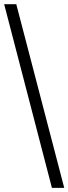

<svg xmlns="http://www.w3.org/2000/svg" viewBox="-20 -780 328 921"><path d="M0 -759.8H58.1L288.1 121.1H229Z"/></svg>

Font: Noto Serif Tamil
Style: Regular
Weight: 400
Designer: Indian Type Foundry
Foundry: Monotype Imaging Inc.
Version: Version 1.01